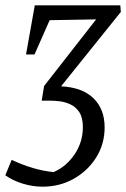

<svg xmlns="http://www.w3.org/2000/svg" viewBox="-59 -503 476 723"><path d="M101 200Q64 200 26.5 188.5Q-11 177 -39 157L-15 99Q68 138 143 145Q191 124 222 78Q253 32 253 -24Q253 -60 240 -80Q227 -100 207 -109.5Q187 -119 166.5 -121.5Q146 -124 130 -124H98L107 -179L303 -430L128 -427L71 -298H39L72 -483H394L396 -458L171 -178Q251 -174 293 -133Q335 -92 335 -23Q335 39 303.5 89.5Q272 140 219 170Q166 200 101 200Z"/></svg>

Font: Piazzolla
Style: Italic
Weight: 400
Italic angle: -11.3°
Designer: Juan Pablo del Peral
Foundry: Huerta Tipografica
Version: Version 1.330